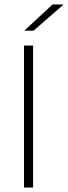

<svg xmlns="http://www.w3.org/2000/svg" viewBox="-20 -844 306 864"><path d="M129 -639V0H88V-639ZM90 -706.5 216.5 -824H265.5V-823L131 -706H90Z"/></svg>

Font: Anek Malayalam Medium ExtraLight
Style: Regular
Weight: 250
Version: Version 1.003